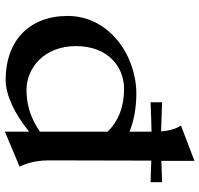

<svg xmlns="http://www.w3.org/2000/svg" viewBox="-35 -762 813 783"><g transform="rotate(90 371.5 -370.5)"><path d="M397 -625V-578C433 -580 484 -581 517 -582V-492C476 -509 422 -520 362 -520C207 -520 45 -410 45 -240C45 -82 148 13 305 13C367 13 444 -23 517 -83V16L660 -44C657 -50 634 -91 634 -163L635 -581L723 -578V-625L636 -622V-757L492 -702C502 -687 512 -664 516 -621C483 -622 432 -624 397 -625ZM168 -274C168 -404 252 -470 343 -470C418 -470 476 -445 517 -403V-127C458 -85 398 -72 347 -72C257 -72 168 -144 168 -274Z"/></g></svg>

Font: Coconat Demi
Style: Regular
Weight: 400
Designer: Sara Lavazza
Foundry: Collletttivo
Version: Version 1.000;Glyphs 3.2 (3217)